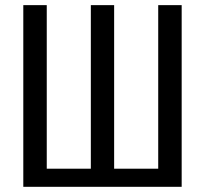

<svg xmlns="http://www.w3.org/2000/svg" viewBox="-20 -720 790 740"><path d="M69.8 0V-700.2H160.2V-69.8H330.1V-700.2H419.9V-69.8H589.8V-700.2H680.2V0Z"/></svg>

Font: 
Style: .
Weight: 400
Designer: Jovanny Lemonad
Foundry: Jovanny Lemonad
Version: Version 1.002